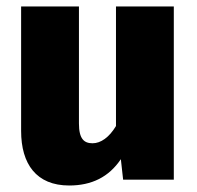

<svg xmlns="http://www.w3.org/2000/svg" viewBox="-20 -553 606 591"><path d="M515 -533H337V-165C316 -130 290 -112 265 -112C239 -112 223 -125 223 -173V-533H45V-150C45 -48 92 18 193 18C262 18 315 -8 352 -63L359 0H515Z"/></svg>

Font: Fira Sans ExtraBold
Style: Regular
Weight: 800
Designer: bBox Type GmbH & Carrois Corporate GbR & Edenspiekermann AG
Foundry: bBox Type GmbH & Carrois Corporate GbR & Edenspiekermann AG
Version: Version 4.300;PS 004.300;hotconv 1.0.88;makeotf.lib2.5.64775